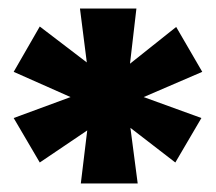

<svg xmlns="http://www.w3.org/2000/svg" viewBox="-20 -772 505 449"><path d="M169 -343 184 -467 73 -392 12 -496 145 -545 12 -604 73 -710 183 -626 167 -752H299L284 -623L392 -709L453 -604L316 -545L451 -496L390 -392L285 -473L302 -343Z"/></svg>

Font: Lexend ExtraBold
Style: Regular
Weight: 800
Designer: Bonnie Shaver-Troup, Thomas Jockin
Foundry: Lexend
Version: Version 1.007; ttfautohint (v1.8.3)